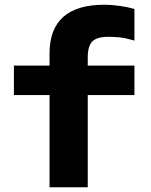

<svg xmlns="http://www.w3.org/2000/svg" viewBox="-20 -794 640 814"><path d="M190 0V-391H39V-516H190V-567Q190 -774 423 -774Q452 -774 487.5 -769Q523 -764 550 -756V-622Q512 -633 487 -635.5Q462 -638 440 -638Q391 -638 371.5 -618.5Q352 -599 352 -550V-516H550V-391H352V0Z"/></svg>

Font: Red Hat Mono VF Light
Style: Regular
Weight: 300
Monospace: yes
Designer: Pentagram, MCKL
Foundry: Pentagram, MCKL
Version: Version 1.023